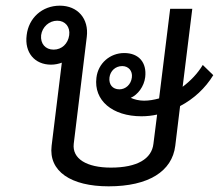

<svg xmlns="http://www.w3.org/2000/svg" viewBox="-20 -646 772 677"><path d="M363 11C504 11 587 -42 598 -132L615 -272C663 -297 704 -335 732 -381L695 -417C677 -387 652 -361 624 -340L658 -615H580L541 -299C523 -294 505 -291 488 -291C471 -291 454 -295 441 -301C466 -312 488 -341 492 -374C498 -425 470 -459 418 -459C368 -459 326 -423 320 -372C310 -292 376 -236 479 -236C497 -236 516 -238 534 -242L521 -139C515 -86 464 -55 371 -55C286 -55 234 -86 240 -139L286 -516C294 -580 254 -626 191 -626C129 -626 81 -583 74 -522C66 -461 102 -418 160 -418C174 -418 187 -421 198 -425L162 -132C151 -42 230 11 363 11ZM125 -522C129 -551 153 -573 182 -573C210 -573 228 -551 224 -522C220 -492 198 -471 169 -471C140 -471 122 -492 125 -522ZM366 -373C369 -396 387 -413 411 -413C433 -413 448 -396 445 -373C442 -348 423 -331 401 -331C377 -331 363 -348 366 -373Z"/></svg>

Font: TPK Tissa Web
Style: Italic
Weight: 400
Italic angle: -7°
Designer: Jacques Le Bailly, Suppakit Chalermlarp | Katatrad Co.,Ltd.
Foundry: Jacques Le Bailly, Cadson Demak Co.,Ltd.
Version: Version 5.000;Glyphs 3.1.2 (3151)